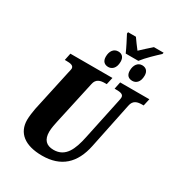

<svg xmlns="http://www.w3.org/2000/svg" viewBox="-241 -1197 1249 1356"><g transform="rotate(30 384.0 -519.5)"><path d="M462 -910H565C598 -953 653 -1005 688 -1037L691 -1049H612C585 -1025 551 -995 524 -969C507 -990 479 -1029 465 -1049H401L399 -1037C416 -1005 447 -945 462 -910ZM402 -766C429 -766 460 -786 460 -842C460 -879 440 -897 410 -897C373 -897 351 -866 351 -821C351 -784 371 -766 402 -766ZM598 -766C626 -766 656 -786 656 -842C656 -879 635 -897 605 -897C570 -897 547 -866 547 -821C547 -784 566 -766 598 -766ZM310 10C464 10 553 -72 585 -228L662 -600C671 -649 706 -656 743 -656H755L768 -714H530L518 -656H529C565 -656 591 -652 591 -626C591 -620 589 -606 586 -594L515 -259C492 -149 457 -66 360 -66C300 -66 270 -98 270 -162C270 -192 279 -232 283 -251L360 -602C369 -649 404 -656 442 -656H454L467 -714H124L112 -656H123C159 -656 185 -652 185 -626C185 -620 182 -611 177 -588L104 -252C99 -228 93 -181 93 -157C93 -51 169 10 310 10Z"/></g></svg>

Font: Noto Serif Condensed Black
Style: Italic
Weight: 900
Width: 3
Italic angle: -12°
Designer: Monotype Design Team
Foundry: Monotype Imaging Inc.
Version: Version 2.013